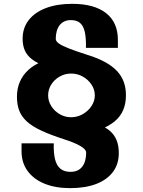

<svg xmlns="http://www.w3.org/2000/svg" viewBox="-20 -755 735 988"><path d="M340.8 213.1Q265.1 213.1 208.8 190.1Q152.6 167 121.8 124.5Q90.9 81.9 90.9 24.2V-17.3H256.7Q255.2 31.3 263.1 64Q271.1 96.7 290.6 113Q310.2 129.3 342.8 129.3Q370.1 129.3 388.1 117Q406 104.6 414.7 82.1Q423.3 59.6 423.3 29.8Q423.3 13.9 394 -3.4Q364.7 -20.8 310.2 -38.1Q240.3 -60.8 193.3 -82.6Q146.3 -104.5 118.8 -129.3Q91.2 -154.1 79.2 -185.2Q67.2 -216.3 67.2 -257.2Q67.2 -299.3 82.2 -334.1Q97.2 -368.8 125.9 -395.1Q154.6 -421.4 195.8 -437.8Q236.9 -454.2 289.3 -460L326.7 -379.8Q259.5 -396.4 215.1 -413.2Q170.6 -430 144.6 -450Q118.7 -470 107.6 -495.7Q96.4 -521.3 96.4 -555.7Q96.4 -611.2 127.7 -651.5Q159 -691.7 216.3 -713.5Q273.5 -735.3 351 -735.3Q464.8 -735.3 525.7 -687.6Q586.6 -639.8 586.6 -549.9V-508.7H422.3Q423.3 -558.5 416.5 -590Q409.6 -621.5 392.4 -636.5Q375.2 -651.6 345 -651.6Q325.6 -651.6 311 -644.7Q296.4 -637.8 286.6 -625.1Q276.8 -612.4 271.9 -594.5Q266.9 -576.6 266.9 -554.7Q266.9 -543 282.4 -531.6Q297.9 -520.2 333.8 -506Q369.8 -491.8 430.7 -472.4Q482.7 -456.3 520 -435.9Q557.3 -415.6 581.3 -390.3Q605.2 -364.9 616.7 -333.9Q628.1 -302.9 628.1 -265Q628.1 -221.8 613.8 -188.5Q599.6 -155.1 570.2 -130.6Q540.9 -106 495.9 -89Q450.8 -71.9 389.3 -61.9L396.6 -136.2Q448.6 -128.2 485.7 -114.7Q522.8 -101.2 546.1 -81Q569.3 -60.7 580.3 -32.7Q591.3 -4.6 591.3 32.8Q591.3 89.5 561.2 129.7Q531 170 475 191.6Q419 213.1 340.8 213.1ZM346 -151.7Q377.9 -151.7 405.7 -167.5Q433.4 -183.3 450.6 -208.9Q467.9 -234.6 467.9 -263.9Q467.9 -294.1 450.9 -319.6Q433.9 -345.2 406.3 -360.8Q378.7 -376.5 346.3 -376.5Q314.3 -376.5 287.3 -361.2Q260.2 -345.9 243.9 -320.4Q227.7 -294.9 227.7 -264.2Q227.7 -234.6 244 -208.8Q260.4 -183 287.4 -167.4Q314.3 -151.7 346 -151.7Z"/></svg>

Font: Russolo 10pt ExtraLight
Style: Regular
Weight: 200
Designer: Micah Stupak-Hahn
Version: Version 1.000